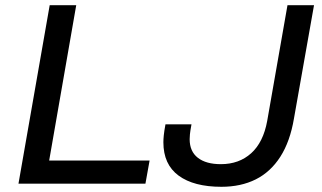

<svg xmlns="http://www.w3.org/2000/svg" viewBox="-20 -706 1239 738"><path d="M51 0 171 -686H273L169 -89H555L539 0ZM831 12Q725 12 666.5 -31Q608 -74 608 -159Q608 -170 609.5 -185.5Q611 -201 616 -228H716Q711 -201 710 -189.5Q709 -178 709 -171Q709 -124 740.5 -99.5Q772 -75 829 -75Q899 -75 945.5 -117Q992 -159 1007 -241L1085 -686H1187L1110 -251Q1095 -162 1057.5 -103.5Q1020 -45 963 -16.5Q906 12 831 12Z"/></svg>

Font: Archivo SemiExpanded
Style: Italic
Weight: 400
Width: 6
Italic angle: -10°
Designer: Hector Gatti
Foundry: Omnibus-Type
Version: Version 2.001